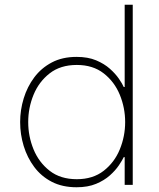

<svg xmlns="http://www.w3.org/2000/svg" viewBox="-20 -780 670 810"><path d="M303 10Q243 10 198.5 -13Q154 -36 124.5 -75.5Q95 -115 80 -164Q65 -213 65 -265Q65 -316 80 -365Q95 -414 124.5 -453.5Q154 -493 198.5 -516.5Q243 -540 303 -540Q351 -540 385.5 -525.5Q420 -511 443.5 -490Q467 -469 481.5 -448Q496 -427 502 -413H506V-760H540V0H506V-117H502Q496 -104 481.5 -82.5Q467 -61 443.5 -40Q420 -19 385.5 -4.5Q351 10 303 10ZM304 -24Q372 -24 417.5 -59.5Q463 -95 485.5 -150Q508 -205 508 -265Q508 -325 485.5 -380Q463 -435 417.5 -470.5Q372 -506 304 -506Q235 -506 189.5 -470.5Q144 -435 121.5 -380Q99 -325 99 -265Q99 -205 121.5 -150Q144 -95 189.5 -59.5Q235 -24 304 -24Z"/></svg>

Font: Be Vietnam Pro Thin
Style: Regular
Weight: 100
Designer: Lam Bao, Tony Le, Vietanh Nguyen
Foundry: Yellow Type Foundry
Version: Version 1.002; ttfautohint (v1.8.3)